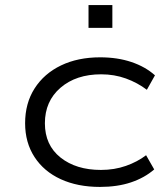

<svg xmlns="http://www.w3.org/2000/svg" viewBox="-20 -729 663 757"><path d="M374 8Q286 8 219.5 -22.5Q153 -53 116 -110Q79 -167 79 -243Q79 -322 116.5 -380.5Q154 -439 220.5 -471Q287 -503 375 -503Q443 -503 498 -484.5Q553 -466 591 -432L559 -375Q522 -403 476.5 -419.5Q431 -436 379 -436Q280 -436 218.5 -383Q157 -330 157 -243Q157 -157 218.5 -108Q280 -59 378 -59Q431 -59 476.5 -75Q522 -91 556 -117L588 -61Q550 -28 496.5 -10Q443 8 374 8ZM329 -619V-709H423V-619Z"/></svg>

Font: Nunito Sans 7pt Expanded Light
Style: Regular
Weight: 300
Width: 7
Designer: Vernon Adams
Foundry: Vernon Adams
Version: Version 3.101;gftools[0.9.27]